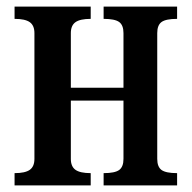

<svg xmlns="http://www.w3.org/2000/svg" viewBox="-20 -560 579 580"><path d="M24 -37Q56 -37 70 -47Q84 -57 84 -80V-460Q84 -483 70 -493Q56 -503 24 -503V-540H254V-503Q222 -503 208 -493Q194 -483 194 -460V-295H353V-460Q353 -484 340 -493.5Q327 -503 293 -503V-540H515V-503Q481 -503 468 -493.5Q455 -484 455 -460V-80Q455 -56 468 -46.5Q481 -37 515 -37V0H293V-37Q327 -37 340 -46.5Q353 -56 353 -80V-256H194V-80Q194 -57 208 -47Q222 -37 254 -37V0H24Z"/></svg>

Font: Girassol
Style: Regular
Weight: 400
Width: 3
Designer: Liam Spradlin
Version: Version 1.004